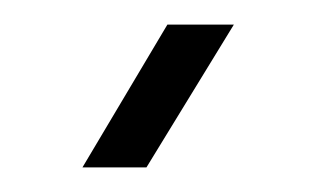

<svg xmlns="http://www.w3.org/2000/svg" viewBox="-20 -779 265 156"><path d="M47 -643 116 -759H170L99 -643Z"/></svg>

Font: Big Shoulders Display Medium
Style: Regular
Weight: 500
Designer: Patric King
Foundry: XO Type Co
Version: Version 1.000; ttfautohint (v1.8.2)